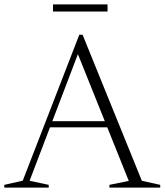

<svg xmlns="http://www.w3.org/2000/svg" viewBox="-26 -853 749 873"><path d="M185 -274V-302H494V-274ZM619 -31 702.5 -12.5V0H471.5V-12.5L559.5 -30.5L319.5 -628.5H336.5L108.5 -31L195.5 -12.5V0H-6.5V-12.5L77.5 -31.5L334.5 -695H349.5ZM215 -800.5V-833H463V-800.5Z"/></svg>

Font: Newsreader 36pt Light
Style: Regular
Weight: 300
Designer: Hugues Gentile
Foundry: Production Type
Version: Version 1.003